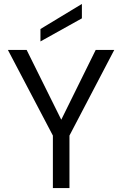

<svg xmlns="http://www.w3.org/2000/svg" viewBox="-20 -953 619 973"><path d="M248 0V-266L20 -700H115L307 -313H274L465 -700H559L332 -266V0ZM185 -743V-806L395 -933V-860Z"/></svg>

Font: DM Sans 24pt
Style: Regular
Weight: 400
Designer: Colophon Foundry, Jonny Pinhorn
Foundry: Colophon Foundry
Version: Version 4.004;gftools[0.9.30]